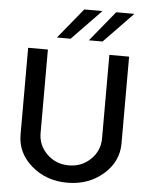

<svg xmlns="http://www.w3.org/2000/svg" viewBox="-64 -1052 869 1114"><g transform="rotate(5 370.0 -495.0)"><path d="M237 -824 381 -1000H487L317 -824ZM423 -824 567 -1000H673L503 -824ZM76 -244V-750H191V-264Q191 -192 243 -141.5Q295 -91 370 -91Q445 -91 497 -141.5Q549 -192 549 -264V-750H664V-244Q664 -138 578.5 -64Q493 10 370 10Q247 10 161.5 -64Q76 -138 76 -244Z"/></g></svg>

Font: Orkney Medium
Style: Regular
Weight: 500
Designer: Samuel Oakes and Alfredo Marco Pradil
Foundry: Alfredo Marco Pradil
Version: 1.0; ttfautohint (v1.5)